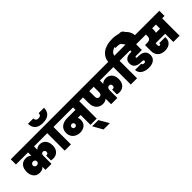

<svg xmlns="http://www.w3.org/2000/svg" viewBox="198 -2603 4443 4443"><g transform="rotate(-45 2419.5 -382.0)"><path d="M383.8 0V-100.1Q336.9 -43 244.1 -43Q149.9 -43 95.9 -108.6Q42 -174.3 42 -277.8Q42 -383.8 96.9 -448.5Q151.9 -513.2 252 -513.2Q339.8 -513.2 383.8 -460.9V-570.8H-11.2V-740.2H957V-570.8H580.1V-460.9Q624 -513.2 706.1 -513.2Q769.5 -513.2 815.2 -481Q860.8 -448.7 882.3 -397.5Q903.8 -346.2 903.8 -283.2Q903.8 -177.2 847.2 -116.7Q790.5 -56.2 699.2 -56.2Q662.6 -56.2 627.9 -64.9V-223.1Q633.8 -221.2 643.1 -221.2Q667.5 -221.2 682.1 -236.3Q696.8 -251.5 696.8 -277.8Q696.8 -303.7 682.4 -321.8Q668 -339.8 639.2 -339.8Q610.8 -339.8 595.5 -320.8Q580.1 -301.8 580.1 -267.1V0ZM315.9 -213.9Q345.2 -213.9 364.5 -232.2Q383.8 -250.5 383.8 -278.8Q382.8 -306.6 364.7 -323.7Q346.7 -340.8 316.9 -340.8Q286.6 -340.8 267.8 -323Q249 -305.2 249 -276.9Q249 -249 267.1 -231.4Q285.2 -213.9 315.9 -213.9Z M1012.7 0V-570.8H936V-740.2H1293V-570.8H1216.8V0ZM1113.8 -807.1Q981 -807.1 916.3 -868.4Q851.6 -929.7 851.6 -1040H1025.9Q1025.9 -1000.5 1047.1 -978.3Q1068.4 -956.1 1113.8 -956.1Q1158.7 -956.1 1180.2 -978.5Q1201.7 -1001 1201.7 -1040H1376Q1376 -929.7 1310.8 -868.4Q1245.6 -807.1 1113.8 -807.1Z M1564.9 -210Q1589.8 -210 1605.2 -225.6Q1620.6 -241.2 1620.6 -266.1Q1620.6 -290.5 1605.2 -306.2Q1589.8 -321.8 1564.9 -321.8Q1539.6 -321.8 1523.2 -306.2Q1506.8 -290.5 1506.8 -266.1Q1506.8 -241.2 1522.9 -225.6Q1539.1 -210 1564.9 -210ZM1271.5 -570.8V-740.2H2137.7V-570.8H2060.5V0H1856.9V-321.8H1765.6Q1781.7 -283.7 1781.7 -236.8Q1781.7 -188 1763.9 -149.4Q1746.1 -110.8 1715.1 -87.2Q1684.1 -63.5 1645 -51.3Q1606 -39.1 1561.5 -39.1Q1515.6 -39.1 1473.1 -54Q1430.7 -68.8 1397.2 -96.7Q1363.8 -124.5 1343.8 -168.2Q1323.7 -211.9 1323.7 -265.1Q1323.7 -321.8 1344.5 -366Q1365.2 -410.2 1400.9 -437Q1436.5 -463.9 1481.7 -477.5Q1526.9 -491.2 1578.6 -491.2H1856.9V-570.8Z M1994.6 289.1 1860.4 50.8H2062.5L2201.7 289.1Z M2458.5 -307.1Q2494.1 -307.1 2513.2 -330.8Q2532.2 -354.5 2532.2 -390.1V-570.8H2387.7V-390.1Q2387.7 -353.5 2405.5 -330.3Q2423.3 -307.1 2458.5 -307.1ZM2115.2 -570.8V-740.2H3121.6V-570.8H2736.3V-461.9Q2785.2 -513.2 2872.6 -513.2Q2935.1 -513.2 2981 -481.7Q3026.9 -450.2 3048.6 -400.1Q3070.3 -350.1 3070.3 -288.1Q3070.3 -179.7 3013.7 -117.9Q2957 -56.2 2865.2 -56.2Q2822.3 -56.2 2786.6 -67.9V-223.1Q2798.3 -220.2 2809.6 -220.2Q2835.4 -220.2 2849.4 -236.8Q2863.3 -253.4 2863.3 -277.8Q2863.3 -303.7 2848.9 -321.8Q2834.5 -339.8 2805.7 -339.8Q2772.5 -339.8 2754.4 -315.7Q2736.3 -291.5 2736.3 -245.1V0H2532.2V-179.2Q2484.4 -136.2 2404.3 -136.2Q2334 -136.2 2283.2 -170.4Q2232.4 -204.6 2208 -261.2Q2183.6 -317.9 2183.6 -390.1V-570.8Z M3380.4 -570.8V0H3176.3V-570.8H3099.1V-740.2H3177.2Q3181.6 -806.2 3212.2 -862.5Q3242.7 -918.9 3296.1 -961.7Q3349.6 -1004.4 3431.4 -1028.8Q3513.2 -1053.2 3614.3 -1053.2Q3719.2 -1053.2 3804 -1026.1Q3888.7 -999 3942.4 -952.4Q3996.1 -905.8 4024.7 -844.7Q4053.2 -783.7 4053.2 -713.9V-695.8H3849.1V-710Q3849.1 -792 3782.7 -840.1Q3716.3 -888.2 3614.3 -888.2Q3551.3 -888.2 3500.7 -871.1Q3450.2 -854 3417.7 -820.1Q3385.3 -786.1 3379.4 -740.2H3456.5V-570.8Z M3434.1 -570.8V-740.2H4016.1V-570.8H3922.4V-383.8H3732.4Q3718.3 -383.8 3709.7 -377.9Q3701.2 -372.1 3701.2 -361.8Q3701.2 -338.9 3731.4 -338.9H3775.4Q3808.1 -338.9 3837.2 -333.3Q3866.2 -327.6 3893.3 -314.5Q3920.4 -301.3 3940.2 -281Q3960 -260.7 3971.7 -230Q3983.4 -199.2 3983.4 -160.2Q3983.4 -74.2 3921.6 -25.1Q3859.9 23.9 3748.5 23.9Q3637.2 23.9 3563.2 -26.1Q3489.3 -76.2 3483.4 -168.9H3686.5Q3687.5 -156.7 3693.4 -148.2Q3699.2 -139.6 3708 -135.5Q3716.8 -131.3 3725.1 -129.6Q3733.4 -127.9 3742.2 -127.9Q3763.2 -127.9 3776.9 -136.7Q3790.5 -145.5 3790.5 -162.1Q3790.5 -196.8 3737.3 -196.8H3705.1Q3688 -196.8 3671.1 -198.2Q3654.3 -199.7 3633.1 -204.3Q3611.8 -209 3593.5 -216.6Q3575.2 -224.1 3556.9 -237.3Q3538.6 -250.5 3525.9 -268.1Q3513.2 -285.6 3505.1 -311.5Q3497.1 -337.4 3497.1 -369.1Q3497.1 -444.8 3548.1 -485.4Q3599.1 -525.9 3681.2 -525.9H3725.1V-570.8Z M3747.1 -734.9Q3726.6 -766.6 3713.9 -783.7Q3701.2 -800.8 3687 -815.7Q3672.9 -830.6 3658.4 -836.7Q3644 -842.8 3626.5 -845.9Q3608.9 -849.1 3583 -849.1H3523.9V-1012.2H3580.1Q3625.5 -1011.7 3656.5 -1008.3Q3687.5 -1004.9 3719 -993.7Q3750.5 -982.4 3773.9 -964.6Q3797.4 -946.8 3824.5 -914.6Q3851.6 -882.3 3877.4 -840.1Q3903.3 -797.9 3937 -734.9Z M3835 -798.8Q3788.1 -798.8 3754.9 -832Q3721.7 -865.2 3721.7 -912.1Q3721.7 -960 3754.6 -992.9Q3787.6 -1025.9 3835 -1025.9Q3882.8 -1025.9 3916.3 -992.9Q3949.7 -960 3949.7 -912.1Q3949.7 -865.2 3916.3 -832Q3882.8 -798.8 3835 -798.8Z M4445.8 -520Q4445.8 -472.2 4435.1 -435.1H4568.8V-570.8H4445.8ZM3993.7 -570.8V-740.2H4850.1V-570.8H4772.9V0H4568.8V-269H4256.8V-201.2Q4256.8 -185.5 4264.9 -174.8Q4272.9 -164.1 4289.1 -164.1Q4304.2 -164.1 4311.5 -174.1Q4318.8 -184.1 4318.8 -199.2V-211.9H4514.6Q4516.1 -194.8 4516.1 -187Q4516.1 -96.7 4457 -43.9Q4397.9 8.8 4293 8.8Q4235.8 8.8 4190.2 -8.5Q4144.5 -25.9 4115.2 -55.9Q4085.9 -85.9 4070.3 -125.5Q4054.7 -165 4054.7 -210.9V-413.1H4117.7Q4155.3 -413.1 4180.7 -420.9Q4206.1 -428.7 4219 -444.1Q4231.9 -459.5 4236.8 -477.3Q4241.7 -495.1 4241.7 -520V-570.8Z"/></g></svg>

Font: SVN-Poppins Black
Style: Regular
Weight: 900
Designer: Ninad Kale (Devanagari), Jonny Pinhorn (Latin)
Foundry: Indian Type Foundry
Version: Version 3.002 2017